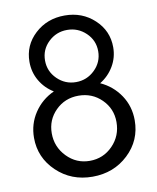

<svg xmlns="http://www.w3.org/2000/svg" viewBox="-86 -827 738 903"><g transform="rotate(-10 283.5 -375.0)"><path d="M394 -417Q453.1 -390.1 488.5 -337.2Q523.9 -284.2 523.9 -217.8Q523.9 -121.6 454.3 -55.9Q384.8 9.8 283.2 9.8Q182.1 9.8 112.5 -56.6Q43 -123 43 -217.8Q43 -283.7 78.4 -336.9Q113.8 -390.1 172.9 -417Q131.8 -441.9 107.9 -482.9Q84 -523.9 84 -573.2Q84 -652.3 142.1 -706.1Q200.2 -759.8 284.2 -759.8Q368.2 -759.8 426 -705.8Q483.9 -651.9 483.9 -573.2Q483.9 -524.4 459.5 -483.2Q435.1 -441.9 394 -417ZM373.5 -655Q335.9 -690.9 283.9 -690.9Q231.9 -690.9 194.6 -655Q157.2 -619.1 157.2 -567.1Q157.2 -515.1 194.6 -478.5Q231.9 -441.9 283.9 -441.9Q335.9 -441.9 373.5 -478.5Q411.1 -515.1 411.1 -567.1Q411.1 -619.1 373.5 -655ZM283.2 -65.9Q348.1 -65.9 393.1 -112.1Q438 -158.2 438 -224.1Q438 -288.1 393.1 -332.5Q348.1 -377 283 -377Q217.8 -377 173.3 -332.5Q128.9 -288.1 128.9 -224.1Q128.9 -159.2 174.1 -112.5Q219.2 -65.9 283.2 -65.9Z"/></g></svg>

Font: Oakes Grotesk
Style: Regular
Weight: 400
Designer: Samuel Oakes
Foundry: Samuel Oakes
Version: Version 1.0 | wf-rip DC20170320